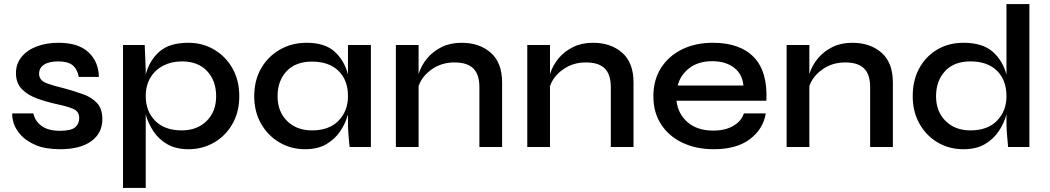

<svg xmlns="http://www.w3.org/2000/svg" viewBox="-20 -718 5129 938"><path d="M40 -164H143Q151 -126 183.5 -102.5Q216 -79 273 -79Q327 -79 347 -96Q367 -113 367 -141Q367 -173 339 -185.5Q311 -198 258 -209Q208 -220 162 -236.5Q116 -253 87 -282.5Q58 -312 58 -361Q58 -406 85 -439.5Q112 -473 159 -491Q206 -509 266 -509Q363 -509 412.5 -462.5Q462 -416 463 -342H365Q357 -382 334 -400Q311 -418 265 -418Q219 -418 195 -402Q171 -386 171 -358Q171 -326 205.5 -312.5Q240 -299 299 -285Q346 -272 387.5 -257Q429 -242 454.5 -214Q480 -186 480 -136Q480 -67 425.5 -28Q371 11 274 11Q202 11 155 -9Q108 -29 82 -58Q56 -87 47 -116Q38 -145 40 -164Z M901 11Q840 11 798 -13Q756 -37 730 -76Q704 -115 692 -159V200H581V-498H687L692 -376V-354Q710 -423 759 -466Q808 -509 901 -509Q970 -509 1026.5 -475.5Q1083 -442 1116 -383.5Q1149 -325 1149 -248Q1149 -171 1115.5 -112.5Q1082 -54 1025.5 -21.5Q969 11 901 11ZM868 -81Q943 -81 989.5 -127Q1036 -173 1036 -248Q1036 -323 992 -370.5Q948 -418 868 -418Q818 -418 778 -397.5Q738 -377 715 -339Q692 -301 692 -248Q692 -175 738 -128Q784 -81 868 -81Z M1470 11Q1402 11 1345.5 -22Q1289 -55 1255.5 -113.5Q1222 -172 1222 -248Q1222 -326 1256 -384.5Q1290 -443 1348 -476Q1406 -509 1478 -509Q1567 -509 1614.5 -466Q1662 -423 1680 -354V-498H1792V0H1688Q1688 0 1686 -19Q1684 -38 1682 -65.5Q1680 -93 1680 -118V-159Q1668 -115 1642 -76.5Q1616 -38 1574 -13.5Q1532 11 1470 11ZM1504 -81Q1588 -81 1634 -128.5Q1680 -176 1680 -248Q1680 -327 1633.5 -372Q1587 -417 1504 -417Q1424 -417 1380 -370Q1336 -323 1336 -248Q1336 -173 1382.5 -127Q1429 -81 1504 -81Z M1914 -498H2025V-356Q2038 -398 2066.5 -432.5Q2095 -467 2137.5 -488Q2180 -509 2235 -509Q2322 -509 2377.5 -460.5Q2433 -412 2433 -315V0H2322V-293Q2322 -354 2292.5 -383.5Q2263 -413 2200 -413Q2137 -413 2089 -379Q2041 -345 2025 -297V0H1914Z M2556 -498H2667V-356Q2680 -398 2708.5 -432.5Q2737 -467 2779.5 -488Q2822 -509 2877 -509Q2964 -509 3019.5 -460.5Q3075 -412 3075 -315V0H2964V-293Q2964 -354 2934.5 -383.5Q2905 -413 2842 -413Q2779 -413 2731 -379Q2683 -345 2667 -297V0H2556Z M3614 -164H3721Q3709 -88 3644 -38.5Q3579 11 3467 11Q3381 11 3314.5 -20.5Q3248 -52 3210 -110Q3172 -168 3172 -248Q3172 -327 3209 -385.5Q3246 -444 3311.5 -476.5Q3377 -509 3463 -509Q3595 -509 3663 -438.5Q3731 -368 3724 -226H3285Q3292 -162 3339 -121Q3386 -80 3465 -80Q3523 -80 3562.5 -103Q3602 -126 3614 -164ZM3460 -419Q3392 -419 3348 -385.5Q3304 -352 3291 -300H3612Q3607 -356 3566 -387.5Q3525 -419 3460 -419Z M3823 -498H3934V-356Q3947 -398 3975.5 -432.5Q4004 -467 4046.5 -488Q4089 -509 4144 -509Q4231 -509 4286.5 -460.5Q4342 -412 4342 -315V0H4231V-293Q4231 -354 4201.5 -383.5Q4172 -413 4109 -413Q4046 -413 3998 -379Q3950 -345 3934 -297V0H3823Z M4687 11Q4617 11 4561 -22Q4505 -55 4472 -113.5Q4439 -172 4439 -248Q4439 -326 4471 -384.5Q4503 -443 4559 -476Q4615 -509 4687 -509Q4780 -509 4829.5 -465.5Q4879 -422 4897 -353V-698H5009V0H4905Q4903 -22 4900 -56.5Q4897 -91 4897 -118V-159Q4885 -115 4859 -76.5Q4833 -38 4791 -13.5Q4749 11 4687 11ZM4721 -81Q4805 -81 4851 -128.5Q4897 -176 4897 -248Q4897 -327 4850.5 -372.5Q4804 -418 4721 -418Q4641 -418 4597 -370.5Q4553 -323 4553 -248Q4553 -173 4599.5 -127Q4646 -81 4721 -81Z"/></svg>

Font: Syne SemiBold
Style: Regular
Weight: 600
Designer: Lucas Descroix
Foundry: Bonjour Monde
Version: Version 2.200; ttfautohint (v1.8.4)